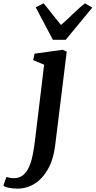

<svg xmlns="http://www.w3.org/2000/svg" viewBox="-140 -862 567 1138"><path d="M187 -0.5Q177 81.5 145.2 138.8Q113.5 196 66.5 226Q19.5 256 -37 256Q-64 256 -87.5 251.2Q-111 246.5 -120 238L-102 187Q-95 189.5 -81.5 191.8Q-68 194 -57.5 194Q-25 194 -3.2 176Q18.5 158 32.2 127Q46 96 54 55.5Q62 15 67.5 -30.5L121.5 -478.5L56.5 -505.5L65 -544L231.5 -567L255.5 -556ZM173.5 -626 71.5 -819 119 -842.5Q144 -811 169.5 -778.5Q195 -746 221.5 -714Q258.5 -746 291.5 -778.5Q324.5 -811 363 -842.5L407 -817L249.5 -626Z"/></svg>

Font: Merriweather SemiBold
Style: Italic
Weight: 600
Italic angle: -7.8°
Version: Version 2.101